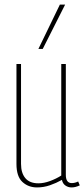

<svg xmlns="http://www.w3.org/2000/svg" viewBox="-20 -810 369 840"><path d="M142 10Q104 10 78 -14Q52 -38 52 -93V-530H72V-93Q72 -53 91 -30.5Q110 -8 148 -8Q172 -8 199 -18Q226 -28 248 -42V-530H268V-45Q268 -9 294 -9Q308 -9 322 -16L329 1Q318 6 309.5 8Q301 10 293 10Q278 10 266 1.5Q254 -7 251 -23Q226 -9 198.5 0.5Q171 10 142 10ZM148 -596 242 -790H265L167 -596Z"/></svg>

Font: Georama Condensed Thin
Style: Regular
Weight: 100
Width: 3
Designer: Jean-Baptiste Levee
Foundry: Production Type
Version: Version 1.000